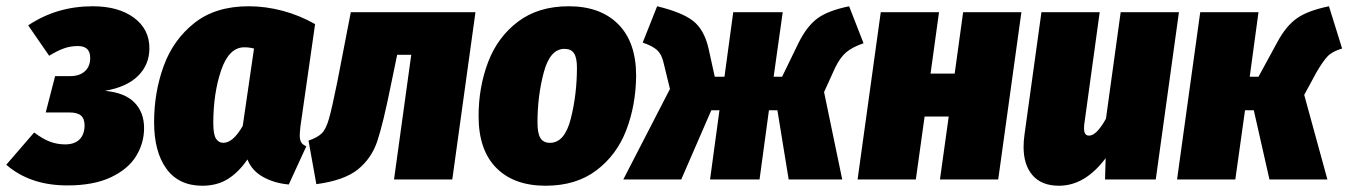

<svg xmlns="http://www.w3.org/2000/svg" viewBox="-45 -573 4305 613"><path d="M432 -419Q432 -367 396 -331Q360 -295 290 -283Q354 -277 384.5 -245.5Q415 -214 415 -164Q415 -116 389.5 -74.5Q364 -33 309 -7Q254 19 170 19Q51 19 -25 -47L64 -150Q92 -129 115 -120.5Q138 -112 163 -112Q193 -112 209 -128Q225 -144 225 -173Q225 -194 213.5 -204Q202 -214 176 -214H101L131 -330H179Q209 -330 226 -345.5Q243 -361 243 -388Q243 -426 204 -426Q180 -426 159 -418.5Q138 -411 112 -395L45 -492Q136 -553 251 -553Q333 -553 382.5 -516.5Q432 -480 432 -419Z M961 -496 914 -168Q912 -148 912 -141Q912 -127 916.5 -119Q921 -111 933 -106L877 16Q831 12 795 -8Q759 -28 745 -64Q717 -23 682.5 -1.5Q648 20 601 20Q526 20 486.5 -34Q447 -88 447 -183Q447 -278 477.5 -362Q508 -446 575.5 -499.5Q643 -553 749 -553Q803 -553 857.5 -538.5Q912 -524 961 -496ZM636 -180Q636 -144 644.5 -130.5Q653 -117 668 -117Q699 -117 730 -171L766 -418Q751 -422 735 -422Q686 -422 661 -348.5Q636 -275 636 -180Z M1399 0H1213L1268 -398H1223L1204 -306Q1178 -177 1159.5 -122Q1141 -67 1097.5 -32Q1054 3 965 15L940 -124Q969 -134 982.5 -147.5Q996 -161 1005.5 -194.5Q1015 -228 1032 -312L1075 -534H1473Z M1483 -202Q1483 -295 1513.5 -375Q1544 -455 1609 -504Q1674 -553 1771 -553Q1872 -553 1929 -495.5Q1986 -438 1986 -331Q1985 -237 1954.5 -157.5Q1924 -78 1859 -29Q1794 20 1697 20Q1596 20 1539.5 -37Q1483 -94 1483 -202ZM1797 -357Q1797 -389 1787.5 -403Q1778 -417 1757 -417Q1711 -417 1691 -341.5Q1671 -266 1671 -182Q1671 -147 1680.5 -132Q1690 -117 1711 -117Q1758 -117 1777.5 -194.5Q1797 -272 1797 -357Z M2712 -435Q2675 -422 2656 -405.5Q2637 -389 2621 -356L2586 -279L2644 0H2473L2437 -221H2410L2380 0H2222L2252 -221H2226L2130 0H1945L2094 -289L2073 -375Q2067 -400 2053 -413Q2039 -426 2007 -437L2053 -553Q2132 -534 2167.5 -506.5Q2203 -479 2217 -419L2237 -328H2268L2296 -534H2454L2425 -328H2452L2505 -437Q2531 -489 2564.5 -514Q2598 -539 2666 -553Z M2956 0 2984 -201H2907L2879 0H2693L2767 -534H2953L2926 -338H3003L3030 -534H3216L3142 0Z M3223 -104Q3223 -123 3226 -144L3280 -534H3466L3417 -178Q3416 -172 3416 -163Q3416 -140 3432 -140Q3456 -140 3486 -194L3533 -534H3719L3645 0H3483L3485 -68Q3419 20 3336 20Q3281 20 3252 -13Q3223 -46 3223 -104Z M4240 -418Q4209 -409 4194 -393.5Q4179 -378 4158 -342L4119 -270L4193 0H4008L3958 -221H3930L3899 0H3713L3787 -534H3973L3945 -328H3973L4034 -440Q4061 -490 4095.5 -514.5Q4130 -539 4198 -553Z"/></svg>

Font: Fira Sans Condensed Black
Style: Italic
Weight: 900
Width: 3
Italic angle: -8°
Designer: Carrois Corporate & Edenspiekermann AG
Foundry: Carrois Corporate GbR & Edenspiekermann AG
Version: Version 4.203